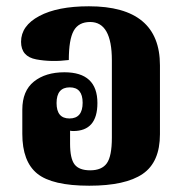

<svg xmlns="http://www.w3.org/2000/svg" viewBox="-20 -580 584 611"><path d="M489 -153V-372Q489 -560 263 -560Q163 -560 105 -529Q47 -498 47 -447Q47 -400 95.5 -391Q144 -382 199 -389Q199 -454 214.5 -482Q230 -510 267 -510Q336 -510 336 -388V-142Q336 -83 320 -60.5Q304 -38 267 -38Q232 -38 217.5 -56.5Q203 -75 203 -123V-164Q208 -163 213 -163Q290 -163 290 -252Q290 -350 185 -350Q125 -350 88 -320.5Q51 -291 51 -231V-154Q51 -66 98.5 -27.5Q146 11 264 11Q379 11 434 -26.5Q489 -64 489 -153ZM201 -203Q160 -203 160 -252Q160 -302 202 -302Q243 -302 243 -253Q243 -203 201 -203Z"/></svg>

Font: Noto Serif Thai Condensed Extra
Style: Regular
Weight: 800
Width: 3
Designer: Monotype Design Team
Foundry: Monotype Imaging Inc.
Version: Version 1.901